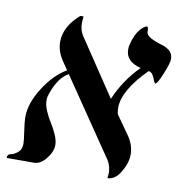

<svg xmlns="http://www.w3.org/2000/svg" viewBox="-100 -623 662 697"><g transform="rotate(10 230.5 -275.0)"><path d="M493.2 -456.1Q493.2 -441.4 476.3 -400.6Q459.5 -359.9 453.1 -359.9Q449.2 -359.9 446 -369.4Q442.9 -378.9 436.8 -388.9Q430.7 -398.9 420.9 -399.9Q335 -314 335 -250Q335 -237.8 337.9 -226.1L388.2 -154.8Q409.2 -123.5 409.2 -89.8Q409.2 -59.1 388.9 -25.1Q368.7 8.8 340.8 8.8Q342.8 -4.9 342.8 -8.8Q342.8 -33.2 331.1 -54.2L137.2 -338.9Q112.8 -324.7 97.4 -297.6Q82 -270.5 75.2 -244.1Q74.2 -239.3 74.2 -230Q74.2 -212.9 83.5 -191.7Q92.8 -170.4 104 -153.1Q115.2 -135.7 124.5 -114.5Q133.8 -93.3 133.8 -76.2Q133.8 -51.8 113 -25.9Q92.3 0 68.8 0H-30.8Q-32.2 -1.5 -32.2 -2.9Q-32.2 -6.8 -29.3 -10.7Q-26.4 -14.6 -22.9 -15.1Q-10.7 -16.6 2.2 -26.1Q15.1 -35.6 17.1 -46.9Q19 -54.7 19 -61Q19 -73.2 13.9 -106.9Q8.8 -140.6 8.8 -158.2Q8.8 -209 45.9 -267.1Q83 -325.2 128.9 -351.1L106 -384.8Q85.9 -416.5 85.9 -449.2Q85.9 -505.4 142.1 -554.2H153.8Q151.9 -536.6 151.9 -528.8Q151.9 -503.9 164.1 -484.9L303.2 -276.9Q334.5 -350.1 390.1 -405.8Q334 -420.4 334 -463.9Q334 -476.1 335.9 -481.9Q340.3 -501 347.4 -516.1Q354.5 -531.2 361.1 -539.1Q367.7 -546.9 373.8 -551.8Q379.9 -556.6 383.8 -557.6L387.2 -559.1Q392.1 -554.2 392.1 -547.9V-540Q392.1 -531.7 401.9 -523.4Q411.6 -515.1 441.9 -504.9Q452.1 -502 459.2 -499.3Q466.3 -496.6 475.1 -491Q483.9 -485.4 488.5 -476.6Q493.2 -467.8 493.2 -456.1Z"/></g></svg>

Font: Common Serif
Style: Bold Italic
Weight: 700
Italic angle: -12°
Designer: Philipp H. Poll, Khaled Hosny
Foundry: Stefan Peev, Context Ltd.
Version: Version 1.026